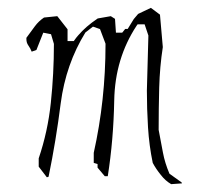

<svg xmlns="http://www.w3.org/2000/svg" viewBox="-20 -485 543 494"><path d="M251.5 -371.1Q251.5 -227.5 221.2 -91.8V-65.9L231 -63V-53.7L249.5 -31.7H257.3Q272 -125 273.9 -226.6Q275.9 -334.5 331.5 -418.9L334 -422.4H352.1L361.8 -393.6L357.9 -252Q357.9 -205.1 360.8 -157.5Q363.8 -109.9 373 -65.9Q381.3 -50.3 394 -34.7Q405.3 -20 420.4 -11.2L448.2 -13.2L447.3 -15.6L416 -38.1Q404.3 -65.4 399.2 -92.5Q394 -119.6 388.2 -150.9V-151.4Q388.2 -205.1 389.6 -259.3Q391.1 -313.5 398.9 -363.8L391.6 -447.3L368.2 -464.8L335.4 -449.2L324.2 -436L308.6 -410.6H302.2L294.4 -400.9H278.3L275.9 -436.5L265.1 -443.4L231.4 -437.5Q200.2 -416.5 181.2 -394Q176.3 -388.7 169.9 -379.4H153.8V-409.7L127.4 -443.4L93.3 -439.9Q79.6 -430.7 69.8 -417.5Q60.1 -404.3 47.9 -387.7Q47.9 -386.2 47.9 -384.3Q47.9 -375 53 -367.9Q58.1 -360.8 61.5 -352.1L73.7 -356.4L91.3 -400.9L111.3 -397L118.7 -372.1V-371.1Q118.7 -295.4 110.8 -220.7Q103 -146.5 79.6 -77.6V-56.2L100.6 -28.8L105 -30.3Q124 -122.6 136.2 -219.2Q149.4 -319.8 199.7 -401.4L219.2 -416.5L237.3 -410.2L251.5 -372.6Z"/></svg>

Font: Bakudai
Style: ExtraLight
Weight: 200
Version: Version 1.48